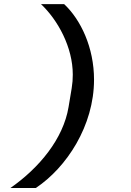

<svg xmlns="http://www.w3.org/2000/svg" viewBox="-20 -780 640 937"><path d="M438.9 -391.3C438.9 -547.6 374.3 -683.9 293 -759.9H180C262.4 -682.2 335.2 -549.7 335.2 -415.8C335.2 -393.5 333.8 -373.9 329.9 -349.8L314.6 -257.8C288.7 -101.9 171.2 39.4 30.9 137.4H154.8C304.7 37.6 438.9 -166.2 438.9 -391.3Z"/></svg>

Font: Margiela Mono Italic SmBold It
Style: Regular
Weight: 600
Designer: Mike Abbink, Paul van der Laan, Pieter van Rosmalen
Foundry: Bold Monday
Version: Version 2.003 2021